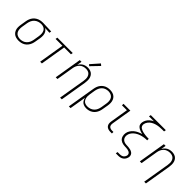

<svg xmlns="http://www.w3.org/2000/svg" viewBox="200 -2021 3487 3487"><g transform="rotate(45 1944.0 -277.0)"><path d="M236 8Q268 8 301 0.5Q334 -7 363.5 -25.5Q393 -44 414.5 -72Q436 -100 448 -131.5Q460 -163 465 -195L484 -305Q490 -343 487 -380.5Q484 -418 465.5 -449Q447 -480 416 -497L533 -491L539 -530L322 -538H321Q288 -538 254.5 -531Q221 -524 190 -506Q159 -488 136 -460.5Q113 -433 100 -400.5Q87 -368 82 -335L64 -225Q58 -190 58.5 -154.5Q59 -119 72 -87.5Q85 -56 109.5 -33.5Q134 -11 167.5 -1.5Q201 8 236 8ZM237 -31Q202 -31 170.5 -44.5Q139 -58 122 -86.5Q105 -115 102.5 -149.5Q100 -184 106 -219L124 -329Q130 -363 145 -396Q160 -429 188 -453.5Q216 -478 250.5 -488.5Q285 -499 319 -499Q353 -499 383 -485Q413 -471 428 -442Q443 -413 444.5 -379Q446 -345 441 -311L423 -201Q417 -168 403.5 -136Q390 -104 363.5 -78.5Q337 -53 303.5 -42Q270 -31 237 -31Z M786 0H830L911 -491H1086L1093 -530H698L691 -491H867Z M1503 205H1547L1632 -305Q1637 -339 1637 -373Q1637 -407 1627 -438.5Q1617 -470 1595 -493.5Q1573 -517 1541 -527.5Q1509 -538 1476 -538Q1442 -538 1408 -527.5Q1374 -517 1346.5 -492Q1319 -467 1302 -435L1318 -530H1274L1186 0H1230L1285 -333Q1290 -365 1303.5 -396.5Q1317 -428 1342.5 -453Q1368 -478 1400.5 -488.5Q1433 -499 1466 -499Q1466 -499 1466 -499Q1466 -499 1466 -499Q1493 -499 1518.5 -490.5Q1544 -482 1561 -463Q1578 -444 1586 -418.5Q1594 -393 1593.5 -366Q1593 -339 1589 -311ZM1473 -572 1624 -729 1589 -759 1445 -596Z M1728 205H1772L1825 -114Q1831 -79 1850.5 -49Q1870 -19 1903.5 -5.5Q1937 8 1974 8Q2006 8 2038 0Q2070 -8 2099 -27Q2128 -46 2148.5 -73.5Q2169 -101 2180.5 -132Q2192 -163 2197 -195L2216 -305Q2222 -340 2221 -375.5Q2220 -411 2207.5 -442.5Q2195 -474 2170.5 -496.5Q2146 -519 2112.5 -528.5Q2079 -538 2043 -538Q2012 -538 1979.5 -530.5Q1947 -523 1918 -504Q1889 -485 1867.5 -457.5Q1846 -430 1834.5 -398.5Q1823 -367 1818 -335ZM1966 -31Q1938 -31 1912.5 -39.5Q1887 -48 1870 -68Q1853 -88 1845.5 -114Q1838 -140 1838 -167.5Q1838 -195 1843 -223L1860 -329Q1866 -362 1879.5 -394Q1893 -426 1918.5 -451.5Q1944 -477 1977 -488Q2010 -499 2043 -499Q2077 -499 2108.5 -485.5Q2140 -472 2157 -443.5Q2174 -415 2176.5 -380.5Q2179 -346 2173 -311L2155 -201Q2149 -168 2135 -135.5Q2121 -103 2094 -78Q2067 -53 2033.5 -42Q2000 -31 1966 -31Z M2588 0H2629V-39H2588Q2562 -39 2539 -51Q2516 -63 2510 -88Q2504 -113 2509 -140L2573 -530H2397L2396 -491H2523L2466 -146Q2461 -117 2464.5 -88.5Q2468 -60 2486 -38.5Q2504 -17 2531.5 -8.5Q2559 0 2588 0Z M2934 205H2997Q3023 205 3049 198.5Q3075 192 3098 175Q3121 158 3134 133.5Q3147 109 3152 83Q3156 56 3146 31.5Q3136 7 3114.5 -7Q3093 -21 3068 -28Q3043 -35 3016 -37Q2989 -39 2962 -40Q2935 -41 2910 -49.5Q2885 -58 2867.5 -76.5Q2850 -95 2844 -121Q2838 -147 2843 -174Q2849 -213 2875.5 -247Q2902 -281 2938 -304Q2974 -327 3012.5 -340Q3051 -353 3090.5 -359Q3130 -365 3170 -365V-370V-375V-378V-399V-404Q3146 -404 3122.5 -405Q3099 -406 3076 -409Q3053 -412 3030.5 -416.5Q3008 -421 2987 -429Q2966 -437 2947.5 -449.5Q2929 -462 2921 -483.5Q2913 -505 2917 -528Q2923 -564 2947.5 -596Q2972 -628 3005.5 -647.5Q3039 -667 3075.5 -677.5Q3112 -688 3148.5 -692Q3185 -696 3221 -696H3272L3279 -735H2892L2885 -696H3011Q2977 -680 2947.5 -656Q2918 -632 2899 -599.5Q2880 -567 2874 -531Q2870 -506 2875 -481.5Q2880 -457 2897 -440.5Q2914 -424 2935.5 -412.5Q2957 -401 2980 -393.5Q3003 -386 3027 -382Q2989 -371 2952 -354.5Q2915 -338 2883 -312Q2851 -286 2828.5 -251.5Q2806 -217 2800 -179Q2796 -158 2797.5 -138Q2799 -118 2804.5 -99Q2810 -80 2820.5 -64Q2831 -48 2846 -36Q2861 -24 2879 -16.5Q2897 -9 2916.5 -5.5Q2936 -2 2956.5 -1Q2977 0 2997.5 1Q3018 2 3037.5 6Q3057 10 3074.5 19Q3092 28 3101.5 45Q3111 62 3108 83Q3104 106 3089 127Q3074 148 3050.5 157Q3027 166 3003 166H2940Z M3663 205H3707L3792 -305Q3797 -339 3797 -373Q3797 -407 3787 -438.5Q3777 -470 3755 -493.5Q3733 -517 3701 -527.5Q3669 -538 3636 -538Q3602 -538 3568 -527.5Q3534 -517 3506.5 -492Q3479 -467 3462 -435L3478 -530H3434L3346 0H3390L3445 -333Q3450 -365 3463.5 -396.5Q3477 -428 3502.5 -453Q3528 -478 3560.5 -488.5Q3593 -499 3626 -499Q3626 -499 3626 -499Q3626 -499 3626 -499Q3653 -499 3678.5 -490.5Q3704 -482 3721 -463Q3738 -444 3746 -418.5Q3754 -393 3753.5 -366Q3753 -339 3749 -311Z"/></g></svg>

Font: Iosevka Sparkle XLtObl
Style: Regular
Weight: 200
Italic angle: -9°
Designer: Belleve Invis
Foundry: Belleve Invis
Version: Version 4.5.0; ttfautohint (v1.8.3)